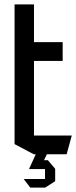

<svg xmlns="http://www.w3.org/2000/svg" viewBox="-20 -699 345 870"><path d="M46 -423V-679H134V-508L47 -423ZM47 -423 134 -508H264V-423ZM133 0 46 -46V-423H134V0ZM134 0V-85H305V-84L282 0ZM160 67 170 27H197L230 66V67ZM112 67V66L142 0H192V1L160 67ZM117 151 88 113V112H184V151ZM184 151V67H230V122L185 151Z"/></svg>

Font: Foldit
Style: Regular
Weight: 400
Version: Version 1.003